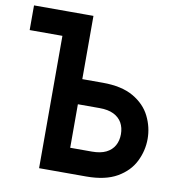

<svg xmlns="http://www.w3.org/2000/svg" viewBox="-79 -771 775 843"><g transform="rotate(10 308.0 -350.0)"><path d="M5 -590V-700H229V-590ZM151 0V-700H270V-418H361Q446 -418 498.2 -387.8Q550.5 -357.5 574.2 -309.5Q598 -261.5 598 -209Q598 -156.5 574.2 -108.5Q550.5 -60.5 498.2 -30.2Q446 0 361 0ZM270 -112H367Q405 -112 429.8 -124.2Q454.5 -136.5 466.8 -158.5Q479 -180.5 479 -209Q479 -238 466.8 -259.8Q454.5 -281.5 429.8 -293.8Q405 -306 367 -306H270Z"/></g></svg>

Font: Overpass Mono
Style: Bold
Weight: 700
Monospace: yes
Designer: Delve Withrington, Dave Bailey
Foundry: Delve Fonts LLC
Version: Version 4.000